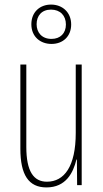

<svg xmlns="http://www.w3.org/2000/svg" viewBox="-20 -809 448 839"><path d="M205 -617C255 -617 291 -650 291 -702C291 -755 253 -789 203 -789C155 -789 117 -757 117 -703C117 -648 157 -617 205 -617ZM205 -639C162 -639 140 -668 140 -703C140 -740 162 -767 203 -767C243 -767 268 -741 268 -702C268 -664 244 -639 205 -639ZM337 -527H311V-228C311 -82 261 -15 185 -15C127 -15 95 -60 95 -167V-527H69V-159C69 -45 105 10 183 10C268 10 300 -54 314 -112H316L317 0H337Z"/></svg>

Font: Noto Sans Oriya ExtCond Thin
Style: Regular
Weight: 100
Width: 2
Designer: Amélie Bonet and Sol Matas
Foundry: Google LLC
Version: Version 2.006